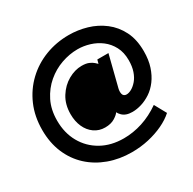

<svg xmlns="http://www.w3.org/2000/svg" viewBox="-171 -882 1139 1136"><g transform="rotate(-30 398.5 -314.0)"><path d="M416 80Q332 80 259.5 53.5Q187 27 133.5 -22.5Q80 -72 50.5 -142Q21 -212 21 -299Q21 -391 53.5 -466Q86 -541 143.5 -595.5Q201 -650 276.5 -679Q352 -708 437 -708Q499 -708 559 -690.5Q619 -673 668 -635.5Q717 -598 746 -540.5Q775 -483 775 -403Q775 -344 760 -298.5Q745 -253 720 -219.5Q695 -186 664 -165.5Q633 -145 600.5 -135Q568 -125 538 -125Q515 -125 498 -131Q481 -137 469.5 -148.5Q458 -160 452 -172Q445 -159 418.5 -142.5Q392 -126 352 -126Q311 -126 279 -148.5Q247 -171 230 -209.5Q213 -248 213 -296Q213 -363 243.5 -411.5Q274 -460 320 -486Q366 -512 412 -512Q442 -512 460.5 -504Q479 -496 489.5 -486.5Q500 -477 505 -472L512 -498H588L540 -308Q538 -300 535 -288.5Q532 -277 532 -266Q532 -258 534 -250Q536 -242 542.5 -237Q549 -232 559 -232Q575 -232 594 -242.5Q613 -253 631 -274Q649 -295 660 -327Q671 -359 671 -402Q671 -455 650.5 -494Q630 -533 596.5 -558.5Q563 -584 522 -596.5Q481 -609 440 -609Q385 -609 329.5 -589.5Q274 -570 228 -531Q182 -492 153.5 -435Q125 -378 125 -303Q125 -219 161.5 -154Q198 -89 263.5 -52Q329 -15 416 -15Q480 -15 543.5 -35.5Q607 -56 667 -98L711 -18Q679 11 632.5 33Q586 55 531 67.5Q476 80 416 80Z"/></g></svg>

Font: Stick No Bills
Style: Bold
Weight: 700
Version: Version 2.000